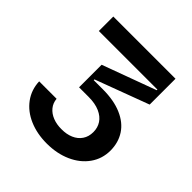

<svg xmlns="http://www.w3.org/2000/svg" viewBox="-194 -876 1034 1034"><g transform="rotate(45 323.0 -358.5)"><path d="M183.2 -198.2Q185.7 -168 203.8 -146Q221.9 -123.9 251.6 -112.2Q281.2 -100.5 317.5 -100.9Q356.2 -100.5 386.2 -113.5Q416.2 -126.4 433.2 -151.5Q450.3 -176.5 450.3 -211.6Q450.3 -245 433.4 -271Q416.5 -296.9 382.3 -312.1Q348 -327.4 297.6 -327.4H225.1V-499.3L532 -612.2V-617.2H85.9V-727.3H559.7V-530.5L253.6 -416.2V-410.5H323.2Q407.3 -410.5 466.4 -384.9Q525.6 -359.4 555.6 -313.4Q585.6 -267.4 585.9 -206.7Q585.9 -143.8 551 -94.5Q516 -45.1 454.5 -17.6Q393.1 9.9 316.1 9.9Q241.5 9.9 182 -15.8Q122.5 -41.5 87.7 -88.8Q52.9 -136 50.4 -198.2Z"/></g></svg>

Font: Riot Sans
Style: Bold
Weight: 600
Designer: Rasmus Andersson
Foundry: rsms
Version: Version 4.001